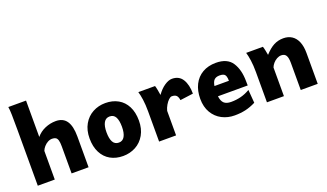

<svg xmlns="http://www.w3.org/2000/svg" viewBox="-74 -1277 3038 1785"><g transform="rotate(-20 1445.0 -384.5)"><path d="M230.5 0H62.5V-551.8Q62.5 -651.4 61.3 -702.1Q60.1 -752.9 55.2 -781.2H230.5V-421.4Q265.1 -463.4 316.9 -485.6Q368.7 -507.8 423.8 -507.8Q495.6 -507.8 530.3 -457.3Q564.9 -406.7 564.9 -305.2V0H397V-268.6Q397 -306.6 390.9 -327.6Q384.8 -348.6 371.6 -356.9Q358.4 -365.2 335.9 -365.2Q314 -365.2 292.2 -353.3Q270.5 -341.3 254.2 -322.3Q237.8 -303.2 230.5 -283.2Z M914.1 -507.8Q984.9 -507.8 1039.1 -477.5Q1093.3 -447.3 1123.3 -388.7Q1153.3 -330.1 1153.3 -248Q1153.3 -167 1119.6 -107.9Q1085.9 -48.8 1029.1 -18.3Q972.2 12.2 904.3 12.2Q833.5 12.2 779.5 -18.1Q725.6 -48.3 695.3 -107.2Q665 -166 665 -248Q665 -329.1 698.7 -387.9Q732.4 -446.8 789.1 -477.3Q845.7 -507.8 914.1 -507.8ZM909.2 -118.7Q947.3 -118.7 966.3 -152.6Q985.4 -186.5 985.4 -248Q985.4 -310.5 967.3 -343.8Q949.2 -377 909.2 -377Q870.6 -377 851.6 -343.3Q832.5 -309.6 832.5 -248Q832.5 -185.5 850.8 -152.1Q869.1 -118.7 909.2 -118.7Z M1262.7 0V-300.3Q1262.7 -365.2 1255.4 -416.3Q1248 -467.3 1238.3 -498H1403.8Q1408.7 -484.4 1414.3 -455.3Q1419.9 -426.3 1423.3 -402.8Q1458 -452.6 1498.8 -480.2Q1539.6 -507.8 1573.7 -507.8Q1643.6 -507.8 1677 -453.6Q1710.4 -399.4 1710.4 -311.5L1581.1 -294.4Q1576.7 -326.7 1562.5 -341.1Q1548.3 -355.5 1516.6 -355.5Q1503.4 -355.5 1485.8 -339.1Q1468.3 -322.8 1452.9 -296.4Q1437.5 -270 1430.7 -242.7V0Z M1920.9 -208.5Q1926.3 -160.2 1949.5 -138.7Q1972.7 -117.2 2019.5 -117.2Q2070.3 -117.2 2116.2 -128.9Q2162.1 -140.6 2207 -167L2217.3 -36.6Q2165 -10.3 2115.7 1Q2066.4 12.2 2007.3 12.2Q1939.5 12.2 1882.6 -17.3Q1825.7 -46.9 1791.7 -104.2Q1757.8 -161.6 1757.8 -241.7Q1757.8 -322.3 1788.1 -382.3Q1818.4 -442.4 1874.8 -475.1Q1931.2 -507.8 2007.3 -507.8Q2121.1 -507.8 2167.7 -435.5Q2214.4 -363.3 2214.4 -249.5Q2214.8 -229 2215.3 -208.5ZM2065.9 -309.1Q2065.9 -338.4 2059.8 -355Q2053.7 -371.6 2039.8 -378.7Q2025.9 -385.7 2001 -385.7Q1965.8 -385.7 1947.5 -368.2Q1929.2 -350.6 1922.9 -309.1Z M2664.1 -268.6Q2664.1 -319.8 2649.9 -342.5Q2635.7 -365.2 2603 -365.2Q2581.1 -365.2 2559.3 -353.3Q2537.6 -341.3 2521.2 -322.3Q2504.9 -303.2 2497.6 -283.2V0H2329.6V-300.3Q2329.6 -365.2 2322.3 -416.3Q2314.9 -467.3 2305.2 -498H2470.7Q2475.6 -485.4 2481.2 -458.7Q2486.8 -432.1 2490.2 -411.1Q2536.6 -462.4 2579.8 -485.1Q2623 -507.8 2674.8 -507.8Q2723.1 -507.8 2758.5 -484.9Q2793.9 -461.9 2813 -416.5Q2832 -371.1 2832 -305.2V0H2664.1Z"/></g></svg>

Font: Lesson One Extra
Style: Regular
Weight: 800
Designer: But Ko, Victor Gaultney, Annie Olsen, Julie Remington, Don Collingsworth, Eric Hays, Becca Hirsbrunner
Version: Version 1.100